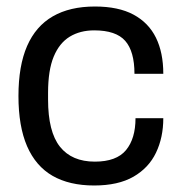

<svg xmlns="http://www.w3.org/2000/svg" viewBox="-20 -558 559 590"><path d="M269.3 12Q193.3 12 141.5 -17.7Q89.8 -47.5 63.2 -108.7Q36.7 -169.9 36.7 -263Q36.7 -355.7 63.3 -416.7Q89.9 -477.6 142.3 -507.8Q194.7 -538 271.6 -538Q343.9 -538 390.2 -513.1Q436.5 -488.2 459.2 -442.2Q481.8 -396.2 481.8 -331.3H393.2Q393.2 -400.1 364.8 -432.4Q336.4 -464.7 269.6 -464.7Q226.3 -464.7 194.3 -445.3Q162.4 -425.8 145 -383.9Q127.7 -342.1 127.7 -273.1V-252.3Q127.7 -153.1 164.2 -107.2Q200.8 -61.3 271.4 -61.3Q337.9 -61.3 367.2 -96.7Q396.4 -132.1 396.4 -194.7H481.8Q481.8 -135.6 459.4 -88.8Q437.1 -42.1 390.1 -15Q343.1 12 269.3 12Z"/></svg>

Font: Archivo Variable SemiBold
Style: Regular
Weight: 600
Designer: Hector Gatti
Foundry: Omnibus-Type
Version: Version 2.001